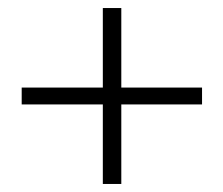

<svg xmlns="http://www.w3.org/2000/svg" viewBox="-20 -532 556 478"><path d="M236 -74V-512H282V-74ZM34 -272V-314H483V-272Z"/></svg>

Font: Yaldevi ExtraLight ExtraLight
Style: Regular
Weight: 250
Version: Version 1.100